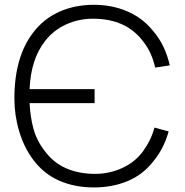

<svg xmlns="http://www.w3.org/2000/svg" viewBox="-20 -786 790 821"><path d="M640.5 -240.5 701 -224Q680.5 -149 633.5 -93.5Q589.5 -38 524.8 -11.2Q460 15.5 381 15.5Q299.5 15.5 233.2 -13.5Q167 -42.5 122 -103Q101.5 -130 86.5 -161.2Q71.5 -192.5 61.5 -226.2Q51.5 -260 46.5 -295Q41.5 -330 41.5 -364.5Q41.5 -542.5 122 -647Q167 -706 233.8 -735.8Q300.5 -765.5 381 -765.5Q459 -765.5 524.2 -737.5Q589.5 -709.5 633.5 -655Q686 -595 706 -506.5L643.5 -497Q629.5 -561 592.5 -608.5Q519.5 -706 378 -706Q316 -706 262 -681.2Q208 -656.5 172 -609.5Q112 -533 106.5 -405H384.5V-345H106.5Q109.5 -284.5 123.5 -234Q137.5 -183.5 172 -139.5Q208.5 -90 263.2 -66.2Q318 -42.5 386.5 -42.5Q448.5 -42.5 503.5 -68Q559.5 -94 592.5 -140.5Q627 -188.5 640.5 -240.5Z"/></svg>

Font: Russisch Sans Light
Style: Regular
Weight: 300
Designer: Michael Sharanda (font) & Cristiano Sobral (main changes)
Foundry: Michael Sharanda
Version: Version 2.00;September 8, 2020;FontCreator 13.0.0.2681 64-bi